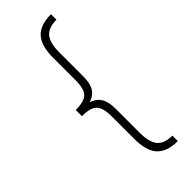

<svg xmlns="http://www.w3.org/2000/svg" viewBox="-293 -802 973 973"><g transform="rotate(-45 193.5 -315.5)"><path d="M70.8 -306.2V-337.9Q131.8 -337.9 154.3 -360.6Q176.8 -383.3 176.8 -442.9V-605Q176.8 -647.5 185.1 -678.5Q193.4 -709.5 211.4 -729.7Q229.5 -750 257.8 -760Q286.1 -770 325.2 -770V-730.5Q267.6 -730.5 242.9 -700.7Q218.3 -670.9 218.3 -604.5V-433.6Q218.3 -400.9 211.4 -377Q204.6 -353 187.7 -337.4Q170.9 -321.8 142.6 -314Q114.3 -306.2 70.8 -306.2ZM325.2 139.2Q286.1 139.2 257.8 129.2Q229.5 119.1 211.4 98.9Q193.4 78.6 185.1 47.6Q176.8 16.6 176.8 -25.9V-187.5Q176.8 -247.6 154.3 -270.8Q131.8 -293.9 70.8 -293.9V-325.2Q114.3 -325.2 142.6 -317.4Q170.9 -309.6 187.7 -293.7Q204.6 -277.8 211.4 -253.7Q218.3 -229.5 218.3 -197.3V-26.4Q218.3 40 242.9 70.1Q267.6 100.1 325.2 100.1ZM70.8 -293.5V-337.9H149.4V-293.5Z"/></g></svg>

Font: Inter 20pt ExtraLight
Style: Regular
Weight: 250
Version: Version 4.001;git-66647c0bb